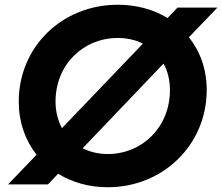

<svg xmlns="http://www.w3.org/2000/svg" viewBox="-20 -777 936 809"><path d="M434 12C666 12 851 -166 851 -398C851 -484 824 -560 776 -620L896 -745H728L686 -701C627 -737 556 -757 476 -757C242 -757 59 -580 59 -349C59 -263 86 -186 134 -125L14 0H182L225 -45C283 -9 355 12 434 12ZM214 -349C214 -505 331 -617 476 -617C515 -617 551 -609 582 -593L241 -237C224 -269 214 -307 214 -349ZM328 -152 669 -509C687 -477 696 -439 696 -397C696 -241 579 -128 434 -128C395 -128 359 -137 328 -152Z"/></svg>

Font: Mluvka ExtraBold
Style: Italic
Weight: 800
Italic angle: -8°
Designer: Modified by Jiří Krblich, Original typeface by Gumpita Rahayu
Foundry: Gumpita Rahayu & Jiří Krblich
Version: Version 2.000;Glyphs 3.1.1 (3134)